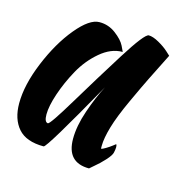

<svg xmlns="http://www.w3.org/2000/svg" viewBox="-131 -515 630 624"><g transform="rotate(15 184.0 -203.0)"><path d="M131 -437Q161 -437 185.5 -418.5Q210 -400 219 -382L228 -363Q228 -363 227 -363Q189 -363 153 -332.5Q117 -302 93.5 -259.5Q70 -217 55.5 -174Q41 -131 41 -103Q41 -77 53 -76Q61 -77 115 -167Q169 -257 225.5 -347Q282 -437 296 -437Q310 -437 330.5 -425.5Q351 -414 364 -402L377 -390Q345 -326 332 -300Q319 -274 291.5 -214.5Q264 -155 252.5 -115.5Q241 -76 241 -51Q241 -46 241 -42Q241 -41 242 -41Q245 -41 256 -47.5Q267 -54 276 -61L285 -68Q290 -63 285 -40Q283 -30 266.5 -12Q250 6 235 18L220 31Q145 31 145 -49Q145 -92 163 -144.5Q181 -197 202 -237Q69 0 59 0Q0 0 -27 -31Q-54 -62 -54 -115Q-54 -177 -22 -254.5Q10 -332 53.5 -384.5Q97 -437 130 -437Q131 -437 131 -437Z"/></g></svg>

Font: Vervelle
Style: Script
Weight: 400
Monospace: yes
Designer: Nur Solikh
Foundry: Astageni Type
Version: Version 1.0